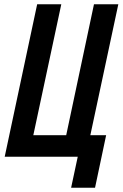

<svg xmlns="http://www.w3.org/2000/svg" viewBox="-20 -734 574 899"><path d="M313 145 344 0H2L154 -714H267L136 -101H290L420 -714H534L403 -101H477L425 145Z"/></svg>

Font: Noto Sans ExtraCondensed SemiBold
Style: Italic
Weight: 600
Width: 2
Italic angle: -12°
Designer: Monotype Design Team
Foundry: Monotype Imaging Inc.
Version: Version 2.013; ttfautohint (v1.8.4.7-5d5b)